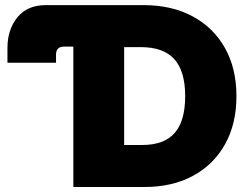

<svg xmlns="http://www.w3.org/2000/svg" viewBox="-20 -748 985 768"><path d="M9.8 -497.1V-555.7Q9.8 -629.9 49.6 -678.7Q89.4 -727.5 163.1 -727.5H554.7Q667 -727.5 750.5 -682.6Q834 -637.7 879.9 -555.9Q925.8 -474.1 925.8 -363.3Q925.8 -252.9 880.4 -171.4Q835 -89.8 752.4 -44.9Q669.9 0 557.6 0H273.4V-561.5H236.3Q204.1 -561.5 204.1 -529.3V-497.1ZM476.6 -168H547.9Q636.7 -168 678.7 -216.1Q720.7 -264.2 720.7 -363.3Q720.7 -463.4 677.2 -511.5Q633.8 -559.6 542 -559.6H476.6Z"/></svg>

Font: Inter Display Black
Style: Regular
Weight: 900
Designer: Rasmus Andersson
Foundry: rsms
Version: Version 4.000;git-a52131595